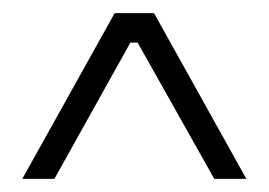

<svg xmlns="http://www.w3.org/2000/svg" viewBox="-20 -720 410 293"><path d="M356 -447H307L190 -655H179L63 -447H14L155 -700H215Z"/></svg>

Font: Phudu Black
Style: Regular
Weight: 900
Version: Version 1.005;gftools[0.9.23]